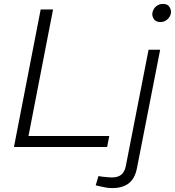

<svg xmlns="http://www.w3.org/2000/svg" viewBox="-20 -748 890 977"><path d="M51 0 187 -700H250L125 -56H536L525 0ZM467 195 481 148 500 151Q513 152 526 153.5Q539 155 549 155Q580 155 597 141Q614 127 620 98L736 -495H795L677 107Q667 160 635.5 184.5Q604 209 552 209Q535 209 519.5 206.5Q504 204 488 200ZM796 -636Q774 -636 764 -649.5Q754 -663 755 -679Q756 -691 763 -702.5Q770 -714 782 -721Q794 -728 810 -728Q832 -728 841.5 -714Q851 -700 850 -683Q849 -672 842 -661Q835 -650 823.5 -643Q812 -636 796 -636Z"/></svg>

Font: REM ExtraLight
Style: Italic
Weight: 250
Italic angle: -11°
Designer: Octavio Pardo
Foundry: Ashler Design
Version: Version 1.005;gftools[0.9.28]